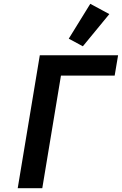

<svg xmlns="http://www.w3.org/2000/svg" viewBox="-20 -988 640 1008"><path d="M189 -698H600L582 -591H300L202 0H73ZM415 -745 341 -785 454 -968 554 -914Z"/></svg>

Font: IBM Plex Mono SemiBold
Style: Italic
Weight: 600
Italic angle: -9°
Monospace: yes
Designer: Mike Abbink, Paul van der Laan, Pieter van Rosmalen
Foundry: Bold Monday
Version: Version 2.3